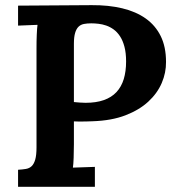

<svg xmlns="http://www.w3.org/2000/svg" viewBox="-20 -722 679 742"><path d="M338.4 -253.4Q326.7 -252.9 317.1 -252.7Q307.6 -252.4 298.8 -252.4H282.2Q274.4 -252.4 265.6 -252.9V-164.6Q265.6 -137.2 264.6 -112.1Q263.7 -86.9 261.7 -74.2L346.7 -77.1V0H49.8V-65.9Q66.4 -66.9 79.8 -69.1Q93.3 -71.3 102.3 -79.8Q111.3 -88.4 116.2 -105.5Q121.1 -122.6 121.1 -152.8V-536.1Q121.1 -549.8 121.3 -563Q121.6 -576.2 122.1 -588.1Q122.6 -600.1 123.3 -609.9Q124 -619.6 125 -626L49.8 -623V-700.2L334.5 -702.1Q399.4 -702.6 452.4 -689.9Q505.4 -677.2 543 -650.6Q580.6 -624 601.1 -582.5Q621.6 -541 621.6 -482.9Q622.1 -440.9 605 -401.1Q587.9 -361.3 553 -329.1Q518.1 -296.9 464.8 -276.4Q411.6 -255.9 338.4 -253.4ZM310.5 -324.7Q351.6 -324.7 381.3 -335.2Q411.1 -345.7 430.2 -366.2Q449.2 -386.7 458.3 -416.5Q467.3 -446.3 467.3 -484.4Q467.3 -517.6 460.9 -541.5Q454.6 -565.4 443.8 -581.8Q433.1 -598.1 419.2 -608.2Q405.3 -618.2 390.4 -623.3Q375.5 -628.4 360.6 -630.1Q345.7 -631.8 333 -631.8Q316.9 -631.8 304.4 -629.4Q292 -627 283.4 -618.7Q274.9 -610.4 270.3 -594.7Q265.6 -579.1 265.6 -552.7V-327.6Q276.4 -326.7 287.6 -325.7Q298.8 -324.7 310.5 -324.7Z"/></svg>

Font: Parastoo FD
Style: Bold-FD
Weight: 700
Foundry: Saber Rastikerdar (saber.rastikerdar@gmail.com)
Version: Version 2.0.1